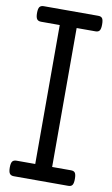

<svg xmlns="http://www.w3.org/2000/svg" viewBox="-96 -924 568 973"><g transform="rotate(10 187.5 -437.5)"><path d="M48 0Q33 0 26.5 -9Q20 -18 20 -40Q20 -63 26.5 -71.5Q33 -80 48 -80H144V-795H48Q33 -795 26.5 -804Q20 -813 20 -835Q20 -858 26.5 -866.5Q33 -875 48 -875H328Q343 -875 349 -866.5Q355 -858 355 -835Q355 -813 349 -804Q343 -795 328 -795H231V-80H328Q343 -80 349 -71.5Q355 -63 355 -40Q355 -18 349 -9Q343 0 328 0Z"/></g></svg>

Font: Playwrite IT Moderna
Style: Regular
Weight: 400
Designer: Veronika Burian, José Scaglione
Foundry: TypeTogether
Version: Version 1.002